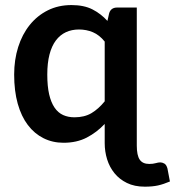

<svg xmlns="http://www.w3.org/2000/svg" viewBox="-20 -542 674 739"><path d="M383 -382Q362.5 -407.5 337.5 -418Q312.5 -428.5 284 -428.5Q256 -428.5 233.5 -418Q211 -407.5 195 -386.2Q179 -365 170.5 -332.2Q162 -299.5 162 -255Q162 -210 169.2 -178.8Q176.5 -147.5 190 -127.8Q203.5 -108 223 -99.2Q242.5 -90.5 266.5 -90.5Q305 -90.5 332 -106.5Q359 -122.5 383 -152ZM634 156.5Q609.5 167 588 171.8Q566.5 176.5 537.5 176.5Q497.5 176.5 468.5 162.2Q439.5 148 420.5 124.5Q401.5 101 392.2 71Q383 41 383 9V-65Q352.5 -32.5 314 -12.5Q275.5 7.5 224.5 7.5Q182.5 7.5 147.5 -10Q112.5 -27.5 87.2 -60.8Q62 -94 48.2 -143Q34.5 -192 34.5 -255Q34.5 -312 50 -361Q65.5 -410 94.5 -446Q123.5 -482 164 -502.2Q204.5 -522.5 255 -522.5Q303 -522.5 335.5 -506Q368 -489.5 393.5 -461.5L400 -490.5Q406.5 -513 431 -513H506.5V18.5Q506.5 56 517.8 72.5Q529 89 554.5 89Q569 89 579.2 86Q589.5 83 597 83Q604.5 83 612.5 87.5Q620.5 92 624.5 106.5Z"/></svg>

Font: Lato 2
Style: Bold
Weight: 700
Designer: Lukasz Dziedzic with Adam Twardoch and Botio Nikoltchev
Foundry: tyPoland Lukasz Dziedzic
Version: Version 2.015; 2015-08-06; http://www.latofonts.com/